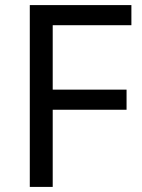

<svg xmlns="http://www.w3.org/2000/svg" viewBox="-20 -734 559 754"><path d="M187 0H97V-714H496V-635H187V-382H477V-303H187Z"/></svg>

Font: Noto Sans Tifinagh Azawagh
Style: Regular
Weight: 400
Designer: JamraPatel
Foundry: JamraPatel LLC
Version: Version 2.006; ttfautohint (v1.8.4.7-5d5b)